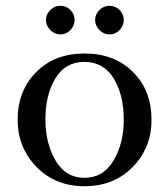

<svg xmlns="http://www.w3.org/2000/svg" viewBox="-20 -637 582 664"><path d="M41 -223Q41 -323 105 -387.5Q169 -452 272 -452Q376 -452 440 -388Q504 -324 504 -223Q504 -126 439 -59.5Q374 7 272 7Q171 7 106 -60Q41 -127 41 -223ZM137 -223Q137 -142 172 -82Q207 -22 272 -22Q337 -22 372.5 -81.5Q408 -141 408 -223Q408 -309 373 -366Q338 -423 272 -423Q206 -423 171.5 -366Q137 -309 137 -223ZM154 -533Q139 -548 139 -568Q139 -588 154 -602.5Q169 -617 189 -617Q209 -617 223.5 -602.5Q238 -588 238 -568Q238 -548 223.5 -533Q209 -518 189 -518Q169 -518 154 -533ZM324 -533Q309 -548 309 -568Q309 -588 324 -602.5Q339 -617 359 -617Q379 -617 393.5 -602.5Q408 -588 408 -568Q408 -548 393.5 -533Q379 -518 359 -518Q339 -518 324 -533Z"/></svg>

Font: Dihjauti
Style: Bold
Weight: 700
Designer: T. Christopher White
Version: Version 3.0.0